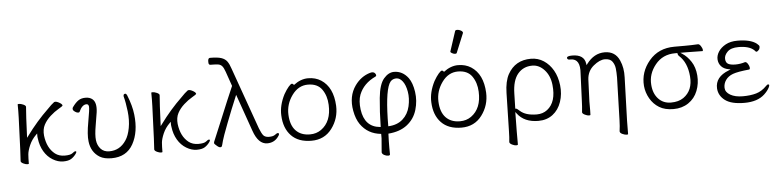

<svg xmlns="http://www.w3.org/2000/svg" viewBox="-52 -1043 6157 1516"><g transform="rotate(-5 3027.0 -284.5)"><path d="M77 -26 82 -115 92 -369Q94 -422 93 -475Q93 -478 105 -478Q117 -478 136 -470Q155 -462 157 -452V-449Q154 -414 151 -360L144 -206L154 -219Q235 -330 329 -420Q357 -450 381 -468Q385 -470 392.5 -470Q400 -470 413 -464Q444 -449 445 -436V-435Q442 -429 410.5 -411Q379 -393 345.5 -363Q312 -333 293 -297Q274 -261 279 -211Q291 -112 352 -64Q383 -40 428.5 -40Q474 -40 490.5 -53.5Q507 -67 513 -67Q530 -67 513.5 -44.5Q497 -22 475 -8.5Q453 5 412 5Q371 5 329.5 -20Q288 -45 261.5 -90Q235 -135 228 -193L226 -207V-233L218 -225Q182 -190 163.5 -147Q145 -104 142.5 -75Q140 -46 140 -1Q140 2 128 2Q116 2 97.5 -6.5Q79 -15 77 -26Z M932 -468Q931 -485 947 -485Q955 -485 961 -470Q995 -386 1003 -315Q1019 -177 966.5 -82Q914 13 795 13Q737 13 702 -8Q635 -49 625 -135Q618 -189 636.5 -289.5Q655 -390 652.5 -409.5Q650 -429 634 -429Q599 -429 575 -374Q573 -369 563 -369Q553 -369 538.5 -378.5Q524 -388 522.5 -398.5Q521 -409 526 -415Q551 -450 574 -465.5Q597 -481 631 -481Q665 -481 686 -463Q719 -435 709 -359Q705 -329 692 -255Q679 -181 684 -139.5Q689 -98 714 -70.5Q739 -43 782 -43Q866 -43 915 -117Q939 -152 950.5 -213Q962 -274 953.5 -346Q945 -418 932 -465Z M1136 -26 1141 -115 1151 -369Q1153 -422 1152 -475Q1152 -478 1164 -478Q1176 -478 1195 -470Q1214 -462 1216 -452V-449Q1213 -414 1210 -360L1203 -206L1213 -219Q1294 -330 1388 -420Q1416 -450 1440 -468Q1444 -470 1451.5 -470Q1459 -470 1472 -464Q1503 -449 1504 -436V-435Q1501 -429 1469.5 -411Q1438 -393 1404.5 -363Q1371 -333 1352 -297Q1333 -261 1338 -211Q1350 -112 1411 -64Q1442 -40 1487.5 -40Q1533 -40 1549.5 -53.5Q1566 -67 1572 -67Q1589 -67 1572.5 -44.5Q1556 -22 1534 -8.5Q1512 5 1471 5Q1430 5 1388.5 -20Q1347 -45 1320.5 -90Q1294 -135 1287 -193L1285 -207V-233L1277 -225Q1241 -190 1222.5 -147Q1204 -104 1201.5 -75Q1199 -46 1199 -1Q1199 2 1187 2Q1175 2 1156.5 -6.5Q1138 -15 1136 -26Z M1638 -654Q1623 -654 1622 -670Q1618 -709 1639 -709Q1697 -709 1727 -699Q1757 -689 1772.5 -667.5Q1788 -646 1800 -609L1974 -120Q1990 -80 2002.5 -64.5Q2015 -49 2043 -47H2049Q2081 -47 2096.5 -59Q2112 -71 2119.5 -71Q2127 -71 2128 -63Q2129 -55 2116 -39Q2084 3 2030 3Q1959 3 1921 -107L1818 -400L1813 -388Q1772 -291 1730.5 -182.5Q1689 -74 1683 -50Q1672 -5 1668 -2Q1656 8 1634 -10Q1612 -28 1611 -35Q1610 -42 1618 -58.5Q1626 -75 1686.5 -222.5Q1747 -370 1792 -473L1752 -588Q1741 -620 1729 -634Q1717 -648 1698 -651Q1679 -654 1649 -654ZM1621 -674V-675Z M2280 -438Q2336 -481 2394.5 -481Q2453 -481 2497 -453Q2590 -393 2597 -245Q2601 -145 2542 -66Q2483 13 2379.5 13Q2276 13 2219.5 -46Q2163 -105 2159 -207Q2155 -286 2199 -372Q2219 -407 2237 -428Q2255 -449 2263.5 -449Q2272 -449 2280 -438ZM2372 -38Q2423 -38 2461 -65Q2545 -125 2539 -258Q2536 -330 2500.5 -380.5Q2465 -431 2389 -431Q2313 -431 2262.5 -361Q2212 -291 2215.5 -207.5Q2219 -124 2260 -81Q2301 -38 2372 -38Z M2989 10 2987 69Q2986 90 2986.5 120Q2987 150 2987 174Q2987 183 2972 183Q2957 183 2941 174.5Q2925 166 2923 153Q2931 66 2932 41V7Q2827 -3 2769 -86Q2740 -128 2728 -194Q2707 -310 2766 -393Q2814 -460 2887 -481Q2915 -489 2927 -472Q2939 -455 2927 -448Q2830 -403 2796 -316Q2778 -268 2787 -199Q2806 -59 2928 -48H2933Q2935 -169 2945.5 -276.5Q2956 -384 2993.5 -428Q3031 -472 3075 -472Q3143 -472 3188 -412Q3217 -372 3227.5 -300.5Q3238 -229 3217 -158Q3196 -87 3138.5 -42Q3081 3 2989 10ZM2993 -48Q3064 -51 3108 -90Q3152 -129 3166 -191Q3180 -253 3170.5 -307Q3161 -361 3138.5 -390Q3116 -419 3090 -419Q3050 -419 3032 -383Q2994 -306 2993 -48Z M3584 -750Q3586 -759 3601 -759Q3616 -759 3630.5 -750.5Q3645 -742 3645 -732Q3645 -730 3644 -729L3582 -578Q3580 -572 3569 -572Q3558 -572 3545.5 -579Q3533 -586 3533 -590V-594ZM3469 -438Q3525 -481 3583.5 -481Q3642 -481 3686 -453Q3779 -393 3786 -245Q3790 -145 3731 -66Q3672 13 3568.5 13Q3465 13 3408.5 -46Q3352 -105 3348 -207Q3344 -286 3388 -372Q3408 -407 3426 -428Q3444 -449 3452.5 -449Q3461 -449 3469 -438ZM3561 -38Q3612 -38 3650 -65Q3734 -125 3728 -258Q3725 -330 3689.5 -380.5Q3654 -431 3578 -431Q3502 -431 3451.5 -361Q3401 -291 3404.5 -207.5Q3408 -124 3449 -81Q3490 -38 3561 -38Z M4000 79V184Q4000 190 3986.5 190Q3973 190 3954.5 181Q3936 172 3934 161V158Q3938 125 3939 71L3946 -229Q3948 -321 3978 -376Q4036 -481 4161 -481Q4217 -481 4262 -451.5Q4307 -422 4336 -371.5Q4365 -321 4373 -252Q4381 -183 4360 -121Q4339 -59 4292 -23Q4245 13 4178 13Q4066 13 4011 -61L4002 -73ZM4009 -99Q4017 -99 4037 -80Q4081 -39 4170 -39Q4218 -39 4253 -66Q4328 -124 4313 -261Q4305 -334 4263 -380Q4221 -426 4167 -426Q4096 -426 4052.5 -374.5Q4009 -323 4007 -218L4004 -99Z M4592 -32Q4592 -21 4591 1Q4591 5 4579 5Q4567 5 4548 -4Q4529 -13 4527 -23V-26Q4532 -73 4533 -112L4542 -330Q4552 -448 4474 -448H4464Q4449 -448 4446 -461Q4444 -478 4488 -478Q4583 -478 4593 -404L4595 -392L4602 -402Q4661 -481 4745.5 -481Q4830 -481 4863 -404Q4889 -346 4886 -270L4875 73L4874 179Q4874 182 4861.5 182Q4849 182 4830 173.5Q4811 165 4810 154L4809 152Q4815 110 4816 65L4826 -274Q4826 -316 4822.5 -346.5Q4819 -377 4801.5 -401.5Q4784 -426 4742.5 -426Q4701 -426 4652 -385.5Q4603 -345 4599 -279L4592 -104Z M5516 -423Q5449 -425 5389 -425H5341L5355 -416Q5394 -391 5423.5 -346Q5453 -301 5458.5 -236.5Q5464 -172 5441 -113.5Q5418 -55 5367.5 -21Q5317 13 5249 13Q5181 13 5136 -14.5Q5091 -42 5064 -89Q5037 -136 5032 -189Q5023 -300 5097.5 -388.5Q5172 -477 5298 -477H5380Q5434 -477 5485 -480H5486Q5497 -480 5508 -462.5Q5519 -445 5520 -434Q5521 -423 5516 -423ZM5317 -425H5299Q5201 -425 5142 -352.5Q5083 -280 5090 -193Q5095 -123 5134 -81.5Q5173 -40 5233.5 -40Q5294 -40 5333 -67Q5410 -121 5401 -232.5Q5392 -344 5328 -401Q5319 -409 5319 -417V-418Z M5843 -307H5845Q5855 -307 5865.5 -290.5Q5876 -274 5877 -260.5Q5878 -247 5870 -246Q5779 -237 5741 -223Q5703 -209 5683 -180.5Q5663 -152 5664.5 -118Q5666 -84 5704 -62Q5742 -40 5803 -40Q5864 -40 5909 -53Q5954 -66 5991 -104Q6002 -116 6009 -116Q6025 -116 6011.5 -90Q5998 -64 5971 -39Q5915 13 5811.5 13Q5708 13 5658.5 -24Q5609 -61 5605 -119Q5600 -211 5709 -253L5725 -260L5708 -263Q5671 -270 5651 -292.5Q5631 -315 5629 -346.5Q5627 -378 5646.5 -408.5Q5666 -439 5704 -460Q5742 -481 5798 -481Q5901 -481 5949 -444Q5967 -429 5968 -422Q5969 -403 5958 -392Q5947 -381 5942.5 -381Q5938 -381 5934 -384L5926 -393Q5888 -430 5802 -430Q5742 -430 5714.5 -402.5Q5687 -375 5688.5 -345.5Q5690 -316 5709.5 -305.5Q5729 -295 5767 -295Q5805 -295 5843 -307Z"/></g></svg>

Font: LXGW WenKai Lite Light
Style: Regular
Weight: 300
Designer: LXGW / Fontworks Inc.
Foundry: LXGW / Fontworks Inc.
Version: Version 1.511; March 25, 2025